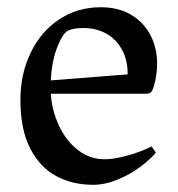

<svg xmlns="http://www.w3.org/2000/svg" viewBox="-20 -496 490 528"><path d="M397 -93.3 408.7 -76.2Q392.6 -57.1 365 -36.6Q337.4 -16.1 303.2 -2Q269 12.2 235.8 12.2Q179.7 12.2 134.8 -11.7Q89.8 -35.6 63 -87.9Q36.1 -140.1 36.1 -221.2Q36.1 -292 64 -350.3Q91.8 -408.7 142.3 -442.4Q192.9 -476.1 257.3 -476.1Q305.7 -476.1 340.6 -455.3Q375.5 -434.6 393.8 -399.2Q412.1 -363.8 412.1 -320.3Q412.1 -288.1 401.9 -254.9Q398.9 -246.1 394.8 -242.2Q390.6 -238.3 381.8 -238.3H119.6Q123 -191.4 142.3 -150.1Q161.6 -108.9 194.1 -83.5Q226.6 -58.1 267.1 -58.1Q289.1 -58.1 315.7 -64.5Q342.3 -70.8 364.7 -79.3Q387.2 -87.9 397 -93.3ZM160.2 -406.7Q146.5 -392.6 134.3 -357.7Q122.1 -322.8 119.6 -274.9L331.1 -291.5Q331.1 -332 314.7 -360.8Q298.3 -389.6 271 -404.3Q243.7 -418.9 210 -418.9Q172.4 -418.9 160.2 -406.7Z"/></svg>

Font: Vesper Libre
Style: Regular
Weight: 400
Designer: Robert Keller & Kimya Gandhi
Foundry: Mota Italic
Version: Version 1.058